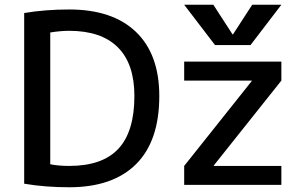

<svg xmlns="http://www.w3.org/2000/svg" viewBox="-20 -780 1279 810"><path d="M963 -635 1044 -760H1167L1037 -590H887L757 -760H880L961 -635ZM757 -520H1167V-440L882 -82V-80H1167V0H757V-80L1042 -438V-440H757ZM652 -375Q652 -185 554 -87.5Q456 10 272 10Q170 10 82 -5V-725Q170 -740 272 -740Q455 -740 553.5 -645.5Q652 -551 652 -375ZM547 -375Q547 -511 477 -580.5Q407 -650 272 -650Q236 -650 192 -643V-87Q227 -80 272 -80Q412 -80 479.5 -152.5Q547 -225 547 -375Z"/></svg>

Font: Mplus 1p Medium
Style: Regular
Weight: 500
Version: Version 1.061